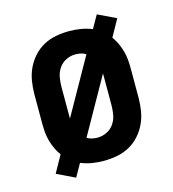

<svg xmlns="http://www.w3.org/2000/svg" viewBox="-95 -643 689 766"><g transform="rotate(-15 250.0 -260.0)"><path d="M126 44 51 8 90 -62Q79 -77 71.5 -93.5Q64 -110 59 -127.5Q54 -145 52.5 -163.5Q51 -182 51 -200V-320Q51 -347 55.5 -374.5Q60 -402 71.5 -426.5Q83 -451 101.5 -471.5Q120 -492 144 -505Q168 -518 195.5 -523Q223 -528 250 -528Q274 -528 298 -524Q322 -520 344 -511L374 -564L449 -528L410 -458Q421 -443 428.5 -426.5Q436 -410 441 -392.5Q446 -375 447.5 -356.5Q449 -338 449 -320V-200Q449 -173 444.5 -145.5Q440 -118 428.5 -93.5Q417 -69 398.5 -48.5Q380 -28 356 -15Q332 -2 304.5 3Q277 8 250 8Q226 8 202 4Q178 0 156 -9ZM163 -190 293 -421Q284 -427 272.5 -429.5Q261 -432 250 -432Q230 -432 211.5 -423Q193 -414 181.5 -397Q170 -380 166.5 -360Q163 -340 163 -320ZM250 -88Q270 -88 288.5 -97Q307 -106 318.5 -123Q330 -140 333.5 -160Q337 -180 337 -200V-330L207 -99Q216 -93 227.5 -90.5Q239 -88 250 -88Z"/></g></svg>

Font: Iosevka Fixed
Style: Bold
Weight: 700
Monospace: yes
Designer: Belleve Invis
Foundry: Belleve Invis
Version: Version 32.3.0